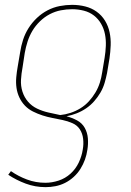

<svg xmlns="http://www.w3.org/2000/svg" viewBox="-20 -548 540 791"><path d="M168 223Q125 223 86 208.5Q47 194 14 172L25 157Q55 178 91 191.5Q127 205 167 205Q194 205 221.5 196Q249 187 270.5 167.5Q292 148 304.5 121.5Q317 95 321 68Q325 46 322.5 24Q320 2 309 -15Q298 -32 278.5 -40.5Q259 -49 238 -53.5Q217 -58 196 -62Q175 -66 155 -72.5Q135 -79 116 -88.5Q97 -98 83 -112.5Q69 -127 60 -146Q51 -165 48 -186Q45 -207 47 -229.5Q49 -252 53 -274L63 -333Q67 -359 75 -384Q83 -409 97.5 -432Q112 -455 132 -474Q152 -493 176 -505.5Q200 -518 226 -523Q252 -528 277 -528Q305 -528 331 -521.5Q357 -515 378 -500Q399 -485 412.5 -463Q426 -441 431.5 -415Q437 -389 436 -361.5Q435 -334 431 -307L421 -247Q417 -227 411 -206.5Q405 -186 394 -167Q383 -148 368 -131Q353 -114 334.5 -101.5Q316 -89 295.5 -81Q275 -73 254 -69Q277 -63 297.5 -52Q318 -41 329 -21.5Q340 -2 342 21.5Q344 45 340 69Q337 90 330 109.5Q323 129 311.5 147.5Q300 166 283.5 181Q267 196 248 205.5Q229 215 208.5 219Q188 223 168 223ZM228 -74Q249 -76 270.5 -83Q292 -90 311.5 -102Q331 -114 346.5 -131Q362 -148 373.5 -167.5Q385 -187 391.5 -208Q398 -229 401 -250L411 -310Q415 -334 416 -359Q417 -384 412.5 -407Q408 -430 396.5 -450Q385 -470 367 -484Q349 -498 325.5 -504Q302 -510 277 -510Q254 -510 230.5 -505.5Q207 -501 185 -489.5Q163 -478 144.5 -460Q126 -442 113.5 -421Q101 -400 93.5 -376.5Q86 -353 82 -330L73 -271Q68 -245 66.5 -219.5Q65 -194 72.5 -170.5Q80 -147 95.5 -129Q111 -111 133 -100.5Q155 -90 179.5 -84.5Q204 -79 228 -74Z"/></svg>

Font: Iosevka Thin Oblique
Style: Regular
Weight: 100
Italic angle: -9°
Monospace: yes
Designer: Belleve Invis
Foundry: Belleve Invis
Version: Version 32.5.0; ttfautohint (v1.8.4)